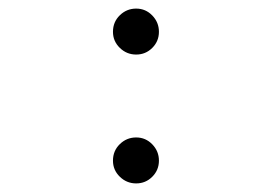

<svg xmlns="http://www.w3.org/2000/svg" viewBox="-20 -476 640 447"><path d="M243 -402Q243 -425 259 -440.5Q275 -456 297 -456Q319 -456 334.5 -440Q350 -424 350 -402Q350 -380 334.5 -364.5Q319 -349 297 -349Q275 -349 259 -364.5Q243 -380 243 -402ZM297 -156Q319 -156 334.5 -140Q350 -124 350 -102Q350 -80 334.5 -64.5Q319 -49 297 -49Q275 -49 259 -64.5Q243 -80 243 -102Q243 -125 259 -140.5Q275 -156 297 -156Z"/></svg>

Font: lipipragatuchhi
Style: Regular
Weight: 400
Designer: Abhinash Majhi
Version: Version 1.000